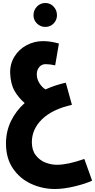

<svg xmlns="http://www.w3.org/2000/svg" viewBox="-20 -870 636 1284"><path d="M596 338Q555 358 480.5 376Q406 394 348 394Q264 394 188.5 359.5Q113 325 66.5 256.5Q20 188 20 90Q20 9 53 -59.5Q86 -128 145 -181Q105 -215 78 -261Q51 -307 48 -380Q46 -441 76 -490.5Q106 -540 157.5 -567.5Q209 -595 268 -595Q317 -595 374 -579L349 -433Q313 -441 285 -441Q259 -441 242.5 -421.5Q226 -402 226 -373Q226 -342 243 -314.5Q260 -287 284 -272Q351 -302 420 -317L461 -169Q329 -139 261 -72.5Q193 -6 193 81Q193 134 219 168Q245 202 283.5 217Q322 232 360 232Q433 232 544 193ZM204 -768Q204 -802 227 -826Q250 -850 283 -850Q316 -850 338.5 -826Q361 -802 361 -768Q361 -736 338.5 -713Q316 -690 283 -690Q250 -690 227 -713Q204 -736 204 -768Z"/></svg>

Font: Noto Sans Arabic CondBlack
Style: Regular
Weight: 900
Width: 3
Designer: Nadine Chahine
Foundry: Monotype Imaging Inc.
Version: Version 1.001